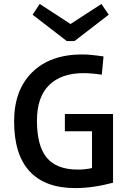

<svg xmlns="http://www.w3.org/2000/svg" viewBox="-20 -942 654 977"><path d="M533.2 -867.2 358.9 -732.9H319.8L146 -867.2L182.1 -921.9L338.9 -819.8L496.1 -921.9ZM498 -562Q445.8 -569.8 404.8 -569.8Q292 -569.8 230 -509Q168 -448.2 168 -328.1Q168 -199.2 218.3 -139.2Q268.6 -79.1 376 -79.1Q415 -79.1 448.2 -86.9V-273.9H310.1V-361.8H555.2V-12.2Q452.6 15.1 363.8 15.1Q209.5 15.1 130.6 -70.3Q51.8 -155.8 51.8 -324.2Q51.8 -483.9 144 -574.5Q236.3 -665 398.9 -665Q438 -665 506.8 -654.8Z"/></svg>

Font: IntelOne Mono Medium
Style: Regular
Weight: 500
Designer: Fred Shallcrass
Foundry: Frere-Jones Type LLC
Version: Version 1.200;hotconv 1.1.0;makeotfexe 2.6.0;FJTRelease1.2